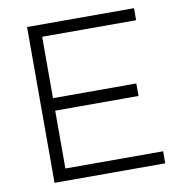

<svg xmlns="http://www.w3.org/2000/svg" viewBox="-76 -731 757 801"><g transform="rotate(-10 302.5 -330.0)"><path d="M91 0V-660H544V-609H146V-349H499V-296H146V-51H560V0Z"/></g></svg>

Font: Human Sans Light
Style: Regular
Weight: 300
Designer: Tim Radville
Foundry: Continuum
Version: Version 1.000;FEAKit 1.0